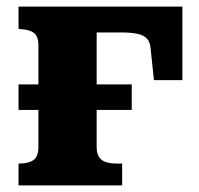

<svg xmlns="http://www.w3.org/2000/svg" viewBox="-20 -560 600 580"><path d="M36 -228V-305H378V-228ZM96 -116V-422Q96 -451 82 -461Q68 -471 41 -472L36 -473V-540H272V-116Q272 -97 279 -86Q286 -75 299.5 -70.5Q313 -66 332 -66H349V0H36V-66H39Q66 -66 81 -76.5Q96 -87 96 -116ZM212 -462V-540H531V-318H445L435 -413Q434 -431 425 -442Q416 -453 396.5 -457.5Q377 -462 345 -462Z"/></svg>

Font: Roboto Serif
Style: Bold
Weight: 700
Designer: Greg Gazdowicz
Foundry: Commercial Type
Version: Version 1.008